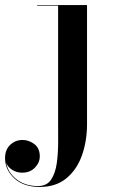

<svg xmlns="http://www.w3.org/2000/svg" viewBox="-119 -480 449 760"><path d="M225.5 -460V11.5Q225.5 77 205.8 133.8Q186 190.5 144.5 225.2Q103 260 38 260Q-25.5 260 -62.2 226Q-99 192 -99 146Q-99 112.5 -78.5 93.2Q-58 74 -29.5 74Q-5 74 16.8 90.2Q38.5 106.5 38.5 139Q38.5 164 19 183.8Q-0.5 203.5 -31 203.5Q-53 203.5 -70.5 192.5Q-88 181.5 -94.5 164Q-87.5 203.5 -53.2 230Q-19 256.5 31 256.5Q66 256.5 83 231.5Q100 206.5 105.8 165.5Q111.5 124.5 111.2 75.8Q111 27 111 -20.5V-457.5H28V-460Z"/></svg>

Font: Bodoni* 72pt Medium
Style: Regular
Weight: 500
Version: Version 2.3